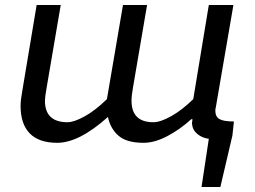

<svg xmlns="http://www.w3.org/2000/svg" viewBox="-20 -556 1015 765"><path d="M745 -63V-66Q745 -69 747 -81H742Q697 -40 646.5 -13.5Q596 13 552 13Q485 13 452.5 -15Q420 -43 410 -90Q295 13 208 13Q135 13 98.5 -24.5Q62 -62 62 -134Q62 -157 69 -195L126 -536H222L166 -208Q159 -168 159 -155Q159 -69 249 -69Q275 -69 317.5 -92.5Q360 -116 406 -161L470 -536H566L510 -208Q504 -175 504 -155Q504 -69 591 -69Q619 -69 662 -93Q705 -117 750 -161L812 -536H910L840 -129Q839 -125 838.5 -122.5Q838 -120 838 -115Q838 -91 854.5 -81.5Q871 -72 912 -72L906 -16L858 189H783L812 -3Q786 -6 766.5 -22Q747 -38 745 -63Z"/></svg>

Font: Nebula Sans Medium
Style: Regular
Weight: 500
Italic angle: -9°
Designer: Paul D. Hunt for Adobe (as Source Sans)
Foundry: Nebula Entertainment & Broadcasting LLC
Version: Version 1.010